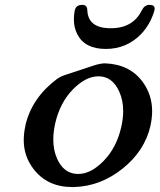

<svg xmlns="http://www.w3.org/2000/svg" viewBox="-20 -732 644 774"><path d="M406.2 -534.7Q321.8 -534.7 291.5 -594.2Q277.8 -620.6 277.8 -654.3Q277.8 -670.9 281.2 -689.5L281.7 -690.9Q286.6 -712.4 312 -712.4Q331.1 -712.4 332 -691.4Q334.5 -618.7 424.8 -618.2H427.2Q516.6 -618.2 552.2 -691.4Q563 -712.4 582.5 -712.4Q603.5 -712.4 603.5 -697.3Q603.5 -694.3 602.5 -690.4V-689.5Q585.9 -633.3 548.3 -594.2Q490.2 -534.7 406.2 -534.7ZM376 -424.3Q325.7 -424.3 273.4 -371.1Q221.7 -317.9 202.6 -234.9Q194.8 -200.2 194.8 -169.4Q194.8 -127 210 -92.8Q236.3 -33.2 290.5 -30.8H296.9Q347.2 -31.2 398.4 -84Q449.7 -136.7 468.8 -219.7Q476.6 -254.4 476.6 -284.7Q476.6 -327.1 460.9 -362.3Q434.1 -421.9 381.3 -424.3ZM586.4 -224.1Q563 -123 473.6 -51.8Q384.3 19.5 277.3 22H269.5Q169.9 21.5 114.3 -51.8Q75.7 -103 75.7 -167Q75.7 -195.8 82.5 -225.6V-227.1Q108.4 -337.4 209 -413.1Q222.7 -423.3 243.7 -430.2Q264.6 -436.5 295.9 -447.3Q327.1 -458 356 -467.3Q384.3 -476.6 402.3 -476.6H404.3Q504.4 -472.7 556.6 -399.9Q593.3 -348.6 593.3 -283.7Q593.3 -256.8 586.9 -227.1Z"/></svg>

Font: Caudex
Style: Bold
Weight: 700
Italic angle: -13°
Version: Version 1.04